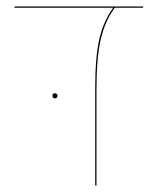

<svg xmlns="http://www.w3.org/2000/svg" viewBox="-20 -577 514 597"><path d="M425 -553H337Q306 -511 293 -453.5Q280 -396 280 -300V0H276V-300Q276 -398 288.5 -454Q301 -510 332 -553H25V-557H425ZM143 -279Q143 -287 151 -287Q154 -287 156.5 -285Q159 -283 159 -279Q159 -276 156.5 -273.5Q154 -271 151 -271Q147 -271 145 -273.5Q143 -276 143 -279Z"/></svg>

Font: FiraGO Four
Style: Regular
Weight: 100
Designer: bBox Type
Foundry: bBox Type GmbH
Version: Version 1.001